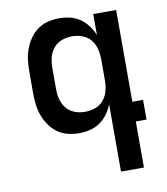

<svg xmlns="http://www.w3.org/2000/svg" viewBox="-83 -598 766 882"><g transform="rotate(-10 300.0 -156.5)"><path d="M296 -84Q312 -84 328 -87.5Q344 -91 358 -99Q372 -107 382.5 -119.5Q393 -132 399 -147Q405 -162 407.5 -178Q410 -194 410 -210V-310Q410 -326 407.5 -342Q405 -358 399 -373Q393 -388 382.5 -400.5Q372 -413 358 -421Q344 -429 328 -432.5Q312 -436 296 -436Q280 -436 264 -432.5Q248 -429 234 -421Q220 -413 209.5 -400.5Q199 -388 193 -373Q187 -358 184.5 -342Q182 -326 182 -310V-210Q182 -194 184.5 -178Q187 -162 193 -147Q199 -132 209.5 -119.5Q220 -107 234 -99Q248 -91 264 -87.5Q280 -84 296 -84ZM410 215V-99Q401 -75 385.5 -54Q370 -33 349 -18.5Q328 -4 302.5 2Q277 8 252 8Q225 8 199 1.5Q173 -5 151.5 -20.5Q130 -36 114.5 -58.5Q99 -81 90 -106Q81 -131 78 -157Q75 -183 75 -210V-310Q75 -337 78 -363Q81 -389 90 -414Q99 -439 114.5 -461.5Q130 -484 151.5 -499.5Q173 -515 199 -521.5Q225 -528 252 -528Q277 -528 302.5 -522Q328 -516 349 -501.5Q370 -487 385.5 -466Q401 -445 410 -421V-520H517V-92H567V0H517V215Z"/></g></svg>

Font: Iosevka Semibold Extended
Style: Regular
Weight: 600
Width: 7
Monospace: yes
Designer: Belleve Invis
Foundry: Belleve Invis
Version: Version 32.5.0; ttfautohint (v1.8.4)